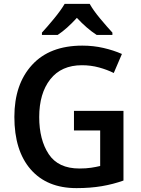

<svg xmlns="http://www.w3.org/2000/svg" viewBox="-20 -959 726 989"><path d="M361 -388V-287H496V-104Q476 -99 449.5 -95Q423 -91 389 -91Q280 -91 231 -165Q182 -239 182 -356Q182 -478 239 -550.5Q296 -623 402 -623Q448 -623 490 -611.5Q532 -600 566 -583L608 -681Q565 -700 513 -712Q461 -724 404 -724Q236 -724 145 -624.5Q54 -525 54 -357Q54 -183 138 -86.5Q222 10 374 10Q445 10 504 0Q563 -10 616 -29V-388ZM442 -939H313Q293 -905 257.5 -862Q222 -819 196 -791V-779H277Q324 -810 376 -867Q427 -812 478 -779H559V-791Q533 -819 497 -862Q461 -905 442 -939Z"/></svg>

Font: Noto Sans Display Medium
Style: Regular
Weight: 500
Designer: Monotype Design Team
Foundry: Monotype Imaging Inc.
Version: Version 1.900